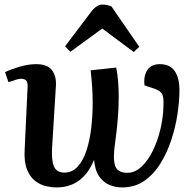

<svg xmlns="http://www.w3.org/2000/svg" viewBox="-20 -807 850 841"><path d="M489 -511Q495 -482 497.5 -449Q500 -416 500 -381Q500 -331 495.5 -281Q491 -231 484 -180Q474 -114 484 -82Q494 -50 537 -50Q571 -50 599.5 -76.5Q628 -103 649.5 -147Q671 -191 683 -242.5Q695 -294 696 -345Q698 -384 688.5 -397.5Q679 -411 655 -419L613 -433Q608 -473 625 -499.5Q642 -526 680 -526Q725 -526 745.5 -495.5Q766 -465 766 -412Q766 -365 757.5 -308Q749 -251 730.5 -194.5Q712 -138 682.5 -90.5Q653 -43 611.5 -14.5Q570 14 515 14Q487 14 460.5 3.5Q434 -7 415 -33.5Q396 -60 392 -107Q343 14 227 14Q207 14 182 8.5Q157 3 134.5 -14Q112 -31 98.5 -64Q85 -97 88 -152L101 -429Q102 -453 88 -459Q74 -465 54 -459L17 -447L2 -491Q24 -502 63.5 -514Q103 -526 138 -526Q187 -526 207 -500.5Q227 -475 225 -433L208 -158Q205 -105 216.5 -78Q228 -51 262 -51Q296 -51 320 -77Q344 -103 358.5 -147Q373 -191 379.5 -245.5Q386 -300 386 -358Q386 -395 383.5 -429Q381 -463 377 -499ZM590 -602 566 -579 428 -682 288 -580 265 -604 379 -755Q403 -787 429 -787Q448 -787 468 -779Z"/></svg>

Font: Literata 36pt SemiBold
Style: Italic
Weight: 600
Italic angle: -2°
Designer: Latin by Veronika Burian and Jose Scaglione. Greek by Irene Vlachou. Cyrillic by Vera Evstafieva
Foundry: TypeTogether
Version: Version 3.002